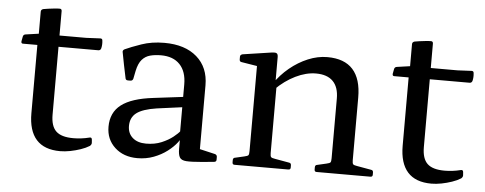

<svg xmlns="http://www.w3.org/2000/svg" viewBox="-45 -716 2100 832"><g transform="rotate(5 1005.5 -300.0)"><path d="M239 7Q170 7 135.5 -31.5Q101 -70 101 -146V-482L103 -492V-588Q103 -597 113 -600Q123 -602 135 -603.5Q147 -605 160 -606.5Q173 -608 184 -608Q193 -608 193 -598V-148Q193 -98 216 -76Q239 -54 291 -54Q307 -54 324.5 -56Q342 -58 362 -63Q371 -65 372 -55L373 -42Q374 -34 366 -27Q350 -17 328 -9.5Q306 -2 283 2.5Q260 7 239 7ZM38 -443Q30 -443 31 -453L35 -474Q37 -483 47 -484L103 -492H309L371 -495Q380 -495 380 -485Q381 -477 380.5 -468.5Q380 -460 378 -452Q375 -443 366 -443Z M575 8Q515 8 477 -27Q439 -62 439 -117Q439 -179 483.5 -213Q528 -247 622 -258L761 -275L759 -230L640 -214Q580 -205 553.5 -185Q527 -165 527 -128Q527 -96 548.5 -77Q570 -58 607 -58Q645 -58 674.5 -70.5Q704 -83 724 -99Q744 -115 752 -126L764 -113Q761 -97 745.5 -76.5Q730 -56 704.5 -36.5Q679 -17 646 -4.5Q613 8 575 8ZM750 -328Q750 -384 721 -414.5Q692 -445 639 -445Q613 -445 592 -439.5Q571 -434 556.5 -417.5Q542 -401 535 -368L528 -333Q525 -324 516 -324H505Q495 -324 494 -334Q488 -362 482.5 -389.5Q477 -417 472 -444Q470 -452 479 -457Q505 -469 549.5 -484.5Q594 -500 649 -500Q739 -500 790.5 -455Q842 -410 842 -332V-162H750ZM842 -162V-28L823 -59L909 -39Q918 -36 918 -27V-15Q918 -6 908 -5L855 0Q810 4 788 2.5Q766 1 759 -11Q752 -23 752 -48V-99L750 -107V-162Z M1414 -325Q1414 -374 1389 -399.5Q1364 -425 1315 -425Q1272 -425 1226 -402.5Q1180 -380 1140 -340L1131 -364Q1158 -404 1195 -434.5Q1232 -465 1274 -482.5Q1316 -500 1358 -500Q1432 -500 1469 -459Q1506 -418 1506 -337V0H1414ZM1057 0V-316H1149V0ZM997 0Q988 0 988 -10V-20Q988 -30 998 -31L1037 -40Q1051 -43 1054 -47Q1057 -51 1057 -65V-180H1149V-64Q1149 -51 1152.5 -47Q1156 -43 1170 -41L1232 -30Q1241 -29 1241 -19V-9Q1241 0 1231 0ZM1354 0Q1345 0 1345 -10V-20Q1345 -30 1355 -31L1394 -40Q1408 -43 1411 -47Q1414 -51 1414 -65V-180H1506V-64Q1506 -51 1509.5 -47Q1513 -43 1527 -41L1589 -30Q1598 -29 1598 -19V-9Q1598 0 1588 0ZM1057 -316V-462L1075 -432L989 -446Q980 -447 980 -457V-469Q980 -477 990 -480L1117 -499Q1131 -501 1137 -497.5Q1143 -494 1143 -481V-382L1149 -365V-316Z M1854 7Q1785 7 1750.5 -31.5Q1716 -70 1716 -146V-482L1718 -492V-588Q1718 -597 1728 -600Q1738 -602 1750 -603.5Q1762 -605 1775 -606.5Q1788 -608 1799 -608Q1808 -608 1808 -598V-148Q1808 -98 1831 -76Q1854 -54 1906 -54Q1922 -54 1939.5 -56Q1957 -58 1977 -63Q1986 -65 1987 -55L1988 -42Q1989 -34 1981 -27Q1965 -17 1943 -9.5Q1921 -2 1898 2.5Q1875 7 1854 7ZM1653 -443Q1645 -443 1646 -453L1650 -474Q1652 -483 1662 -484L1718 -492H1924L1986 -495Q1995 -495 1995 -485Q1996 -477 1995.5 -468.5Q1995 -460 1993 -452Q1990 -443 1981 -443Z"/></g></svg>

Font: Hahmlet
Style: Regular
Weight: 400
Designer: Minjoo Ham & Mark Frömberg
Foundry: hypertype
Version: Version 1.001; ttfautohint (v1.8.3)